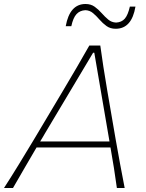

<svg xmlns="http://www.w3.org/2000/svg" viewBox="-41 -941 729 961"><path d="M-21 0Q16.5 -58 55.5 -121.8Q94.5 -185.5 129 -243L275 -488Q312.5 -551 343.5 -604.2Q374.5 -657.5 406 -713H461Q468 -660.5 476.5 -606.5Q485 -552.5 496 -487L538 -243Q548.5 -183 560.2 -119.8Q572 -56.5 583 0H544Q537.5 -48.5 529.2 -100.5Q521 -152.5 512 -203H142Q112.5 -152.5 82.5 -101.2Q52.5 -50 24 0ZM185 -275Q179 -264.5 172.8 -254Q166.5 -243.5 160 -233H507Q505.5 -243.5 503.5 -253.8Q501.5 -264 500 -274L431 -677H425ZM538 -797Q511 -797 492 -810.8Q473 -824.5 457.2 -842.8Q441.5 -861 424.8 -875.2Q408 -889.5 386 -890Q358.5 -888.5 341.8 -870.2Q325 -852 316 -810H288Q308 -921 387 -921Q414 -921 433 -907.2Q452 -893.5 468 -875.2Q484 -857 500.8 -843Q517.5 -829 540 -828Q568 -829.5 583.8 -847.8Q599.5 -866 609 -908H637Q618.5 -797 538 -797Z"/></svg>

Font: Commissioner Flair Thin
Style: Italic
Weight: 100
Italic angle: -12°
Designer: Kostas Bartsokas
Foundry: Kostas Bartsokas
Version: Version 1.000; ttfautohint (v1.8.3)